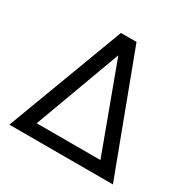

<svg xmlns="http://www.w3.org/2000/svg" viewBox="-158 -847 982 994"><g transform="rotate(30 333.5 -350.0)"><path d="M643 0H24L287 -700H380ZM143 -77H524L333 -593Z"/></g></svg>

Font: KoHo Medium
Style: Regular
Weight: 500
Version: Version 1.000; ttfautohint (v1.6)